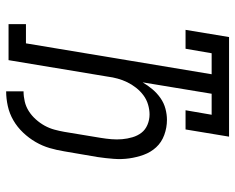

<svg xmlns="http://www.w3.org/2000/svg" viewBox="-92 -684 783 640"><g transform="rotate(90 300.0 -363.5)"><path d="M284 8V-50Q301 -50 318 -54Q335 -58 350 -67.5Q365 -77 377.5 -91Q390 -105 398.5 -120.5Q407 -136 411.5 -152.5Q416 -169 419 -186Q424 -216 429 -246.5Q434 -277 439 -307Q442 -325 443.5 -343Q445 -361 443.5 -378.5Q442 -396 437 -413Q432 -430 422 -443Q412 -456 395.5 -463Q379 -470 361 -470Q345 -470 328 -465Q311 -460 297 -449.5Q283 -439 272 -425Q261 -411 253.5 -395.5Q246 -380 241.5 -363.5Q237 -347 235 -331L180 0H60V-58H124L227 -677H157L142 -590H79L103 -735H435L411 -590H347L362 -677H292L254 -447Q264 -464 277 -479.5Q290 -495 306.5 -506.5Q323 -518 342 -523Q361 -528 379 -528Q405 -528 429.5 -519Q454 -510 470.5 -492Q487 -474 495.5 -450.5Q504 -427 507.5 -402Q511 -377 509 -350.5Q507 -324 503 -297L484 -186Q480 -161 473 -137Q466 -113 453 -90.5Q440 -68 421.5 -48.5Q403 -29 380.5 -16Q358 -3 333 2.5Q308 8 284 8Z"/></g></svg>

Font: Iosevka Etoile Light Oblique
Style: Regular
Weight: 300
Italic angle: -9°
Designer: Belleve Invis
Foundry: Belleve Invis
Version: Version 15.5.2; ttfautohint (v1.8.4)